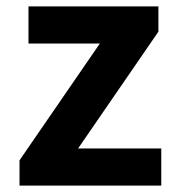

<svg xmlns="http://www.w3.org/2000/svg" viewBox="-20 -580 551 600"><path d="M41 0V-79L292 -444H69V-560H475V-481L224 -116H484V0Z"/></svg>

Font: Swei Fan Sans CJK TC
Style: Bold
Weight: 700
Version: Version 2.130